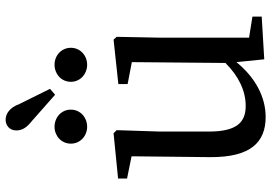

<svg xmlns="http://www.w3.org/2000/svg" viewBox="-161 -790 965 683"><g transform="rotate(-90 321.5 -448.5)"><path d="M433 -621C465 -621 493 -645 493 -679C493 -713 465 -737 433 -737C400 -737 372 -713 372 -679C372 -645 400 -621 433 -621ZM326 -735 347 -753 293 -862C280 -898 257 -911 237 -911C218 -911 199 -898 199 -873C199 -853 208 -837 232 -818ZM212 -621C245 -621 273 -645 273 -679C273 -713 245 -737 212 -737C180 -737 152 -713 152 -679C152 -645 180 -621 212 -621ZM529 -45V-361L532 -516L522 -527L364 -510V-477L442 -462L439 -129C391 -81 339 -57 286 -57C226 -57 195 -91 195 -189V-361L200 -516L189 -527L28 -511V-479L107 -463L104 -184C103 -38 158 14 247 14C316 14 386 -21 442 -90L452 9L604 0V-33Z"/></g></svg>

Font: Noto Serif CJK JP Medium
Style: Regular
Weight: 500
Designer: Ryoko NISHIZUKA 西塚涼子 (kana & ideographs); Frank Grießhammer (Latin, Greek & Cyrillic); Wenlong ZHANG 张文龙 (bopomofo); San
Foundry: Adobe Systems Incorporated
Version: Version 1.000;PS 1;hotconv 16.6.53;makeotf.lib2.5.65590